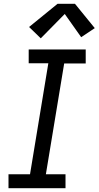

<svg xmlns="http://www.w3.org/2000/svg" viewBox="-20 -997 522 1017"><path d="M25 0V-74H139L236 -662H132V-735H434V-661H320L223 -74H327V0ZM196 -794 134 -854 285 -977H377L482 -848L410 -800L323 -923Z"/></svg>

Font: Iosevka Etoile Oblique
Style: Regular
Weight: 400
Italic angle: -9°
Designer: Belleve Invis
Foundry: Belleve Invis
Version: Version 15.5.2; ttfautohint (v1.8.4)